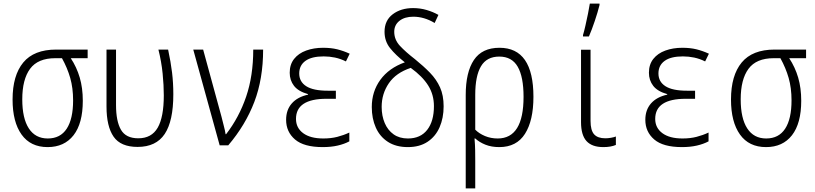

<svg xmlns="http://www.w3.org/2000/svg" viewBox="-20 -809 4540 1069"><path d="M245 10Q150 10 100 -60Q50 -130 50 -255Q50 -389 109.5 -461Q169 -533 293 -533H468V-485H374Q407 -435 424 -377Q441 -319 441 -248Q441 -122 389.5 -56Q338 10 245 10ZM246 -38Q316 -38 351.5 -92.5Q387 -147 387 -250Q387 -319 371 -375Q355 -431 325 -485H288Q191 -485 147.5 -426Q104 -367 104 -256Q104 -150 140.5 -94Q177 -38 246 -38Z M746 9Q652 9 612.5 -48Q573 -105 573 -216V-533H626V-224Q626 -134 653.5 -86.5Q681 -39 750 -39Q824 -39 858 -98Q892 -157 892 -278Q892 -334 885.5 -399.5Q879 -465 862 -533H916Q931 -463 938 -405Q945 -347 945 -284Q945 -135 897 -63Q849 9 746 9Z M1203 0 1056 -533H1111L1213 -160Q1219 -134 1226 -108.5Q1233 -83 1236 -62H1239Q1311 -155 1350.5 -271Q1390 -387 1390 -533H1445Q1445 -370 1396 -241.5Q1347 -113 1251 0Z M1777 10Q1672 10 1622.5 -32.5Q1573 -75 1573 -142Q1573 -197 1604.5 -233Q1636 -269 1695 -282V-285Q1641 -300 1617 -331Q1593 -362 1593 -404Q1593 -450 1617.5 -481Q1642 -512 1684.5 -527.5Q1727 -543 1779 -543Q1823 -543 1857.5 -534.5Q1892 -526 1927 -510L1906 -467Q1876 -482 1845 -488.5Q1814 -495 1782 -495Q1715 -495 1680.5 -470Q1646 -445 1646 -400Q1646 -354 1685 -329Q1724 -304 1805 -304H1850V-259H1798Q1628 -259 1628 -147Q1628 -97 1668 -67.5Q1708 -38 1780 -38Q1823 -38 1858 -47Q1893 -56 1925 -71V-22Q1897 -7 1860 1.5Q1823 10 1777 10Z M2251 10Q2185 10 2140 -19Q2095 -48 2072.5 -98.5Q2050 -149 2050 -213Q2050 -299 2097.5 -364.5Q2145 -430 2234 -462Q2182 -503 2151.5 -541.5Q2121 -580 2121 -632Q2121 -695 2166.5 -729.5Q2212 -764 2280 -764Q2319 -764 2355 -753.5Q2391 -743 2421 -726L2400 -681Q2342 -716 2281 -716Q2233 -716 2204 -693Q2175 -670 2175 -632Q2175 -588 2206.5 -554Q2238 -520 2291 -479Q2338 -441 2374 -404Q2410 -367 2430 -322.5Q2450 -278 2450 -217Q2450 -152 2427.5 -100.5Q2405 -49 2360.5 -19.5Q2316 10 2251 10ZM2251 -38Q2321 -38 2358.5 -86Q2396 -134 2396 -218Q2396 -282 2364 -333Q2332 -384 2267 -431Q2185 -404 2145 -345.5Q2105 -287 2105 -214Q2105 -164 2122 -124Q2139 -84 2171.5 -61Q2204 -38 2251 -38Z M2573 -280Q2573 -407 2618.5 -475Q2664 -543 2761 -543Q2950 -543 2950 -270Q2950 -138 2903 -64Q2856 10 2760 10Q2716 10 2682.5 -3.5Q2649 -17 2626 -38H2622Q2625 -3 2625.5 27Q2626 57 2626 85V240H2573ZM2751 -38Q2895 -38 2895 -270Q2895 -381 2862.5 -437.5Q2830 -494 2760 -494Q2690 -494 2658 -440Q2626 -386 2626 -281V-87Q2648 -65 2680.5 -51.5Q2713 -38 2751 -38Z M3339 10Q3276 10 3245.5 -23.5Q3215 -57 3215 -129V-532H3268V-136Q3268 -83 3288 -61Q3308 -39 3350 -39Q3366 -39 3382.5 -42Q3399 -45 3409 -49V-2Q3381 10 3339 10ZM3226 -614Q3232 -633 3239.5 -666.5Q3247 -700 3254 -734Q3261 -768 3264 -789H3318V-781Q3308 -741 3291.5 -692Q3275 -643 3259 -606H3226Z M3777 10Q3672 10 3622.5 -32.5Q3573 -75 3573 -142Q3573 -197 3604.5 -233Q3636 -269 3695 -282V-285Q3641 -300 3617 -331Q3593 -362 3593 -404Q3593 -450 3617.5 -481Q3642 -512 3684.5 -527.5Q3727 -543 3779 -543Q3823 -543 3857.5 -534.5Q3892 -526 3927 -510L3906 -467Q3876 -482 3845 -488.5Q3814 -495 3782 -495Q3715 -495 3680.5 -470Q3646 -445 3646 -400Q3646 -354 3685 -329Q3724 -304 3805 -304H3850V-259H3798Q3628 -259 3628 -147Q3628 -97 3668 -67.5Q3708 -38 3780 -38Q3823 -38 3858 -47Q3893 -56 3925 -71V-22Q3897 -7 3860 1.5Q3823 10 3777 10Z M4245 10Q4150 10 4100 -60Q4050 -130 4050 -255Q4050 -389 4109.5 -461Q4169 -533 4293 -533H4468V-485H4374Q4407 -435 4424 -377Q4441 -319 4441 -248Q4441 -122 4389.5 -56Q4338 10 4245 10ZM4246 -38Q4316 -38 4351.5 -92.5Q4387 -147 4387 -250Q4387 -319 4371 -375Q4355 -431 4325 -485H4288Q4191 -485 4147.5 -426Q4104 -367 4104 -256Q4104 -150 4140.5 -94Q4177 -38 4246 -38Z"/></svg>

Font: Noto Sans Mono ExtraCondensed Light
Style: Regular
Weight: 300
Width: 2
Designer: Monotype Design Team
Foundry: Monotype Imaging Inc.
Version: Version 2.014; ttfautohint (v1.8.4.7-5d5b)